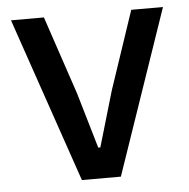

<svg xmlns="http://www.w3.org/2000/svg" viewBox="-44 -589 623 633"><g transform="rotate(-5 267.0 -272.5)"><path d="M331 0H202L15 -545H124L211 -286L265 -102H272L326 -286L413 -545H518Z"/></g></svg>

Font: IBM Plex Sans JP Medium
Style: Regular
Weight: 500
Designer: Mike Abbink; Paul van der Laan; Pieter van Rosmalen; Wujin Sim; Yejin Wi; Jinhee Kim; Boomi Park; Yona Kim; Kichan Ma
Foundry: Sandoll Inc.
Version: Version 1.001